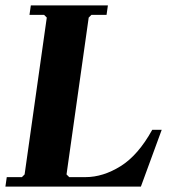

<svg xmlns="http://www.w3.org/2000/svg" viewBox="-23 -690 637 710"><path d="M540 -210H575L498 0H-3L2 -35H58L68 -45L150 -625L140 -635H86L91 -670H376L371 -635H315L305 -625L223 -45L233 -35H293Q358 -35 423 -75.5Q488 -116 540 -210Z"/></svg>

Font: Brygada 1918
Style: Italic
Weight: 400
Italic angle: -8°
Designer: Mateusz Machalski | Borys Kosmynka | Przemek Hoffer
Foundry: NIEPODLEGLA 2018
Version: Version 3.006